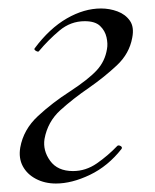

<svg xmlns="http://www.w3.org/2000/svg" viewBox="-20 -419 365 453"><path d="M112 14Q85.6 14 64.7 3Q43.8 -8 33.7 -27Q23.6 -46 27.8 -71Q35.4 -113.6 69.7 -145.3Q104 -177 145.2 -203.4Q188.8 -232 208.3 -253.2Q227.8 -274.4 232.4 -303.2Q234.8 -315.6 231.3 -331.1Q227.8 -346.6 216.1 -357.8Q204.4 -369 180 -369Q146.6 -369 120.2 -346.8Q93.8 -324.6 71.6 -298Q69.8 -296 64.7 -299Q59.6 -302 61.8 -305Q96.8 -352 137.6 -375.5Q178.4 -399 218.4 -399Q238.6 -399 257.2 -392.1Q275.8 -385.2 286.4 -370.2Q297 -355.2 292 -330Q285.2 -292.4 255.7 -264.8Q226.2 -237.2 190.4 -212.2Q152.6 -186.4 122.5 -159.1Q92.4 -131.8 85 -91Q80.8 -63.8 98.3 -39.6Q115.8 -15.4 152.2 -15.4Q182.4 -15.4 208.5 -33.5Q234.6 -51.6 257 -75Q260 -77 264.5 -74.5Q269 -72 267 -68Q235 -27 192.2 -6.5Q149.4 14 112 14Z"/></svg>

Font: Cormorant Garamond Light
Style: Italic
Weight: 300
Italic angle: -10°
Designer: Christian Thalmann (Catharsis Fonts)
Foundry: Catharsis Fonts
Version: Version 4.001